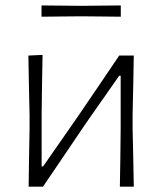

<svg xmlns="http://www.w3.org/2000/svg" viewBox="-20 -704 612 724"><path d="M88 0Q88.5 -56 89.5 -107.8Q90.5 -159.5 91.5 -220.5V-270.5Q90 -333 89 -385.8Q88 -438.5 87 -494.5L140.5 -497Q139.5 -441 138.5 -388Q137.5 -335 137 -273V-76.5H142.5L270 -259.5Q310 -317.5 350 -377Q390 -436.5 429.5 -494.5H484.5Q483.5 -438.5 482.5 -385.8Q481.5 -333 480 -270.5V-220.5Q481.5 -159.5 482.5 -107.8Q483.5 -56 484.5 0H432Q433 -55.5 433.8 -107.2Q434.5 -159 435 -219.5V-418.5H429.5L302.5 -237Q262.5 -177.5 222.2 -118.2Q182 -59 142 0ZM136.5 -641V-683.5Q170.5 -683 208 -682.8Q245.5 -682.5 286 -682Q326.5 -682.5 364 -682.8Q401.5 -683 435.5 -683.5V-641Q401.5 -641.5 364 -641.8Q326.5 -642 286 -642.5Q245.5 -642 208 -641.8Q170.5 -641.5 136.5 -641Z"/></svg>

Font: Commissioner Loud ExtraLight
Style: Regular
Weight: 200
Designer: Kostas Bartsokas
Foundry: Kostas Bartsokas
Version: Version 1.000; ttfautohint (v1.8.3)